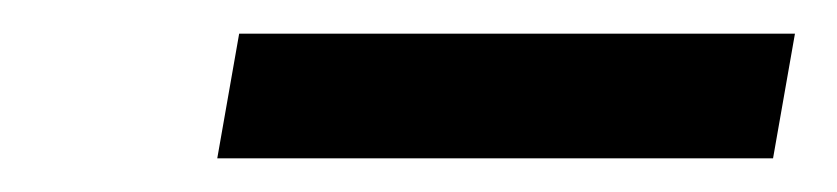

<svg xmlns="http://www.w3.org/2000/svg" viewBox="-20 -351 497 114"><path d="M109 -257 122 -331H452L439 -257Z"/></svg>

Font: Tomorrow
Style: Italic
Weight: 400
Italic angle: -10°
Designer: Tony de Marco, Monica Rizzolli
Foundry: Just in Type
Version: Version 2.002